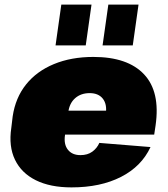

<svg xmlns="http://www.w3.org/2000/svg" viewBox="-20 -800 728 833"><path d="M290 13Q198 13 135.5 -18Q73 -49 45 -107Q17 -165 29 -245L35 -295Q47 -376 93 -433.5Q139 -491 214 -522Q289 -553 385 -553Q534 -553 605 -477.5Q676 -402 655 -256L649 -216H220L234 -320H477L436 -282L439 -306Q445 -348 426 -372Q407 -396 369 -396Q331 -396 306 -374Q281 -352 276 -312L262 -214Q256 -174 274.5 -150.5Q293 -127 329 -127Q360 -127 380.5 -142Q401 -157 411 -180L633 -162Q594 -78 505 -32.5Q416 13 290 13ZM377 -780 352 -603H221L246 -780ZM581 -780 556 -603H425L450 -780Z"/></svg>

Font: Pathway Extreme SemiCondensed Black
Style: Italic
Weight: 900
Width: 4
Italic angle: -8°
Version: Version 1.001;gftools[0.9.26]